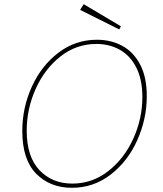

<svg xmlns="http://www.w3.org/2000/svg" viewBox="-20 -887 776 913"><path d="M86 -264Q86 -375 131.5 -475Q177 -575 258 -636.5Q339 -698 441 -698Q508 -698 561.5 -669Q615 -640 646.5 -580Q678 -520 678 -430Q678 -322 633 -221Q588 -120 506.5 -57Q425 6 322 6Q218 6 152 -61Q86 -128 86 -264ZM657 -426Q657 -509 628 -566Q599 -623 549.5 -650.5Q500 -678 438 -678Q343 -678 267.5 -618.5Q192 -559 149.5 -464Q107 -369 107 -266Q107 -142 167.5 -78Q228 -14 324 -14Q419 -14 495 -73.5Q571 -133 614 -228Q657 -323 657 -426ZM555 -762 547 -747 361 -840 378 -867Z"/></svg>

Font: Bitter Pro Thin
Style: Italic
Weight: 250
Italic angle: -9°
Designer: Sol Matas, and Bitter project Authors
Foundry: Sol Matas
Version: Version 1.010